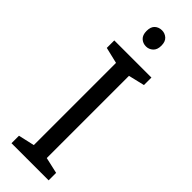

<svg xmlns="http://www.w3.org/2000/svg" viewBox="-302 -929 943 943"><g transform="rotate(45 169.5 -457.5)"><path d="M298 0H40V-52L124 -71V-642L40 -662V-714H298V-662L214 -642V-71L298 -52ZM171 -915Q191 -915 206.5 -901.5Q222 -888 222 -859Q222 -831 206.5 -817Q191 -803 171 -803Q149 -803 134 -817Q119 -831 119 -859Q119 -888 134 -901.5Q149 -915 171 -915Z"/></g></svg>

Font: Noto Sans Syloti Nagri
Style: Regular
Weight: 400
Designer: Monotype Design Team
Foundry: Monotype Imaging Inc.
Version: Version 2.003; ttfautohint (v1.8.4.7-5d5b)